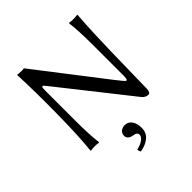

<svg xmlns="http://www.w3.org/2000/svg" viewBox="-231 -803 1180 1180"><g transform="rotate(-45 359.0 -212.5)"><path d="M357.9 38.1Q385.7 38.1 402.8 61.5Q419.9 85 419.9 124Q419.9 166 390.4 190.9Q360.8 215.8 314 223.1Q306.2 215.3 306.2 199.2Q341.3 191.4 361.1 176.3Q380.9 161.1 380.9 146Q380.9 123 350.1 120.1Q308.1 113.3 308.1 81.1Q308.1 63 322 50.5Q335.9 38.1 357.9 38.1ZM107.9 -645 109.9 -647.9Q117.7 -645 151.9 -645L166 -647L508.8 -203.1Q548.8 -151.4 556.2 -147.9Q563.5 -144.5 565.9 -157.2Q567.4 -164.6 567.9 -178.2V-444.8Q567.9 -573.7 558.1 -645L560.1 -647.9Q578.1 -645 595 -645Q611.8 -645 629.9 -647.9L631.8 -645Q626 -566.9 622.6 -481.4Q619.1 -396 618.2 -339.6Q617.2 -283.2 615 -179.2Q612.8 -75.2 611.8 -21Q609.9 9.8 592.8 9.8Q567.9 9.8 549.8 -14.2L201.2 -455.1Q186 -475.1 179 -482.7Q171.9 -490.2 167.5 -487.5Q163.1 -484.9 162.6 -474.9Q162.1 -464.8 162.1 -439V-200.2Q162.1 -71.3 171.9 0L169.9 2.9Q151.9 0 135 0Q118.2 0 100.1 2.9L98.1 0Q110.4 -116.2 112.5 -311Q114.7 -505.9 107.9 -645Z"/></g></svg>

Font: Biolilbert
Style: Regular
Weight: 400
Designer: Philipp H. Poll
Foundry: Philipp H. Poll
Version: Version 1.1.0